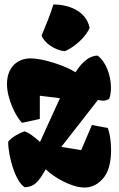

<svg xmlns="http://www.w3.org/2000/svg" viewBox="-20 -841 541 871"><path d="M91.8 8.3C139.6 6.8 157.2 -21 187.5 -73.2C220.7 -39.1 302.7 9.8 363.3 9.8C397.5 9.8 428.7 -5.9 453.6 -39.1C476.1 -69.3 483.9 -116.2 483.9 -160.2C483.9 -200.2 477.5 -238.3 469.2 -260.3L397 -273.9L348.1 -159.7L258.3 -174.8L424.3 -387.7C434.1 -385.7 441.4 -384.3 448.2 -384.3C457.5 -384.3 465.8 -386.7 475.6 -393.1C481 -407.7 483.4 -425.3 483.4 -443.4C483.4 -499 459.5 -563 422.4 -588.9C373 -586.9 340.8 -541 322.3 -513.2C276.9 -543 174.8 -576.2 118.7 -576.2C60.5 -576.2 11.7 -537.6 11.7 -459.5C11.7 -393.1 50.8 -314 79.6 -283.7L160.6 -301.3V-406.7L252 -395.5L161.6 -197.3C131.3 -223.1 111.3 -239.3 90.8 -245.1C70.3 -238.3 33.7 -219.7 17.1 -198.2C17.1 -131.3 49.8 -17.1 91.8 8.3ZM274.9 -608.9C315.4 -626.5 367.7 -669.9 386.7 -714.8C369.1 -797.4 282.2 -820.8 222.2 -820.8C207 -771.5 196.8 -749 168.9 -679.7C177.7 -649.9 227.5 -611.8 274.9 -608.9Z"/></svg>

Font: Fruktur
Style: Regular
Weight: 400
Designer: Viktoriya Grabowska
Foundry: Viktoriya Grabowska
Version: Version 1.002